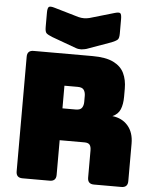

<svg xmlns="http://www.w3.org/2000/svg" viewBox="-63 -1029 869 1081"><g transform="rotate(5 371.5 -488.5)"><path d="M259 0H105Q69 0 69 -36V-684Q69 -720 105 -720H438Q513 -720 556 -699Q599 -678 617 -640.5Q635 -603 635 -553V-507Q635 -465 623 -436Q611 -407 579 -393Q634 -387 667 -349Q700 -311 700 -248V-36Q700 0 664 0H509Q473 0 473 -36V-189Q473 -212 464.5 -222Q456 -232 435 -232H295V-36Q295 0 259 0ZM295 -540V-412H370Q396 -412 405 -425.5Q414 -439 414 -459V-493Q414 -513 405 -526.5Q396 -540 370 -540ZM402 -932 539 -972Q565 -980 572.5 -974Q580 -968 580 -941V-860Q580 -833 571.5 -825Q563 -817 539 -807L411 -761Q402 -757 391.5 -755Q381 -753 372 -752Q363 -752 355.5 -753Q348 -754 340 -757L203 -807Q178 -817 169.5 -825Q161 -833 161 -860V-941Q161 -968 169 -974Q177 -980 203 -972L340 -932Q371 -924 402 -932Z"/></g></svg>

Font: Bungee Tint
Style: Regular
Weight: 400
Designer: David Jonathan Ross
Foundry: David Jonathan Ross
Version: Version 2.001